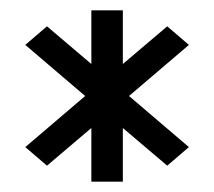

<svg xmlns="http://www.w3.org/2000/svg" viewBox="-20 -694 414 372"><path d="M218 -342V-446L304 -373L346 -409L230 -508L346 -607L304 -643L218 -570V-674H157V-570L71 -643L29 -607L145 -508L29 -409L71 -373L157 -446V-342Z"/></svg>

Font: Charger
Style: Regular
Weight: 400
Designer: Jasper
Foundry: Cannot Into Space Fonts
Version: Version 0.98